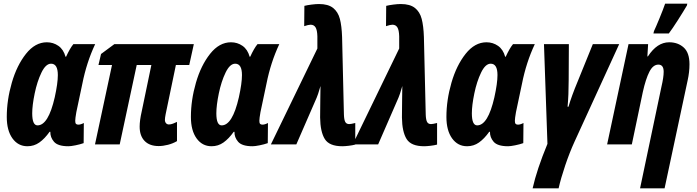

<svg xmlns="http://www.w3.org/2000/svg" viewBox="-20 -789 3806 1049"><path d="M17 -150Q17 -242 44.5 -337Q72 -432 122 -495Q172 -558 236 -558Q271 -558 299 -538.5Q327 -519 338 -479H341Q362 -525 381 -548H500Q453 -448 430 -332L397 -176Q391 -142 391 -129Q391 -117 395 -112.5Q399 -108 408 -108Q421 -108 438 -117L437 -7Q417 0 392 5Q367 10 354 10Q296 10 275 -14.5Q254 -39 255 -69H251Q224 -31 195 -10.5Q166 10 130 10Q79 10 48 -33Q17 -76 17 -150ZM279 -257Q296 -334 296 -379Q296 -441 259 -441Q230 -441 206.5 -392.5Q183 -344 169.5 -278.5Q156 -213 156 -170Q156 -104 185 -104Q244 -104 279 -257Z M743 -97Q743 -131 754 -179L807 -434H727L634 0H499L592 -434H518L532 -494L605 -548H1039L1014 -434H941L885 -165Q881 -145 881 -134Q881 -123 887 -116Q893 -109 903 -109Q913 -109 925 -113.5Q937 -118 947 -123V-18Q925 -5 898 2Q871 9 847 9Q797 9 770 -19Q743 -47 743 -97Z M1023 -150Q1023 -242 1050.5 -337Q1078 -432 1128 -495Q1178 -558 1242 -558Q1277 -558 1305 -538.5Q1333 -519 1344 -479H1347Q1368 -525 1387 -548H1506Q1459 -448 1436 -332L1403 -176Q1397 -142 1397 -129Q1397 -117 1401 -112.5Q1405 -108 1414 -108Q1427 -108 1444 -117L1443 -7Q1423 0 1398 5Q1373 10 1360 10Q1302 10 1281 -14.5Q1260 -39 1261 -69H1257Q1230 -31 1201 -10.5Q1172 10 1136 10Q1085 10 1054 -33Q1023 -76 1023 -150ZM1285 -257Q1302 -334 1302 -379Q1302 -441 1265 -441Q1236 -441 1212.5 -392.5Q1189 -344 1175.5 -278.5Q1162 -213 1162 -170Q1162 -104 1191 -104Q1250 -104 1285 -257Z M1729 -147 1730 -247Q1730 -295 1731 -319Q1716 -267 1710 -255L1599 0H1460L1714 -524V-591Q1713 -625 1704 -639.5Q1695 -654 1677 -654Q1665 -654 1642 -646L1643 -757Q1659 -761 1682.5 -764Q1706 -767 1723 -767Q1773 -767 1800 -745.5Q1827 -724 1837 -685.5Q1847 -647 1849 -587L1859 -163Q1860 -134 1866.5 -122.5Q1873 -111 1888 -111Q1897 -111 1921 -117V1Q1906 5 1885 7.5Q1864 10 1850 10Q1779 10 1754.5 -29.5Q1730 -69 1729 -147Z M2176 -147 2177 -247Q2177 -295 2178 -319Q2163 -267 2157 -255L2046 0H1907L2161 -524V-591Q2160 -625 2151 -639.5Q2142 -654 2124 -654Q2112 -654 2089 -646L2090 -757Q2106 -761 2129.5 -764Q2153 -767 2170 -767Q2220 -767 2247 -745.5Q2274 -724 2284 -685.5Q2294 -647 2296 -587L2306 -163Q2307 -134 2313.5 -122.5Q2320 -111 2335 -111Q2344 -111 2368 -117V1Q2353 5 2332 7.5Q2311 10 2297 10Q2226 10 2201.5 -29.5Q2177 -69 2176 -147Z M2419 -150Q2419 -242 2446.5 -337Q2474 -432 2524 -495Q2574 -558 2638 -558Q2673 -558 2701 -538.5Q2729 -519 2740 -479H2743Q2764 -525 2783 -548H2902Q2855 -448 2832 -332L2799 -176Q2793 -142 2793 -129Q2793 -117 2797 -112.5Q2801 -108 2810 -108Q2823 -108 2840 -117L2839 -7Q2819 0 2794 5Q2769 10 2756 10Q2698 10 2677 -14.5Q2656 -39 2657 -69H2653Q2626 -31 2597 -10.5Q2568 10 2532 10Q2481 10 2450 -33Q2419 -76 2419 -150ZM2681 -257Q2698 -334 2698 -379Q2698 -441 2661 -441Q2632 -441 2608.5 -392.5Q2585 -344 2571.5 -278.5Q2558 -213 2558 -170Q2558 -104 2587 -104Q2646 -104 2681 -257Z M2971 -3 2952 -548H3088L3087 -352Q3087 -270 3081 -206H3086Q3102 -262 3137 -346L3219 -548H3363L3119 -15Q3092 44 3068 115Q3044 186 3032 240H2890Q2913 137 2971 -3Z M3594 -316Q3606 -367 3606 -397Q3606 -436 3577 -436Q3548 -436 3528 -397Q3508 -358 3492 -286L3432 0H3297L3414 -548H3521L3517 -481H3520Q3570 -558 3636 -558Q3684 -558 3715.5 -529.5Q3747 -501 3747 -438Q3747 -395 3737 -350L3611 240H3477ZM3553 -619Q3563 -640 3583 -688.5Q3603 -737 3614 -769H3735L3733 -759Q3713 -725 3683 -678Q3653 -631 3634 -606H3550Z"/></svg>

Font: Noto Sans Display Ex Bold Cond
Style: Italic
Weight: 800
Width: 3
Italic angle: -12°
Designer: Monotype Design team
Foundry: Monotype Imaging Inc.
Version: Version 1.000